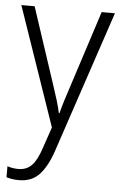

<svg xmlns="http://www.w3.org/2000/svg" viewBox="-55 -637 532 850"><g transform="rotate(5 211.5 -211.5)"><path d="M5 -598H64L175 -262Q189 -220 198 -190.5Q207 -161 212 -136H215Q221 -161 231 -193Q241 -225 253 -261L362 -598H421L210 32Q186 103 152 139Q118 175 62 175Q46 175 32.5 173Q19 171 6 167V118Q17 122 29.5 124Q42 126 55 126Q91 126 114 102.5Q137 79 155 24L187 -70Z"/></g></svg>

Font: Noto Sans Malayalam UI SemiCondensed Light
Style: Regular
Weight: 300
Width: 4
Designer: Jelle Bosma - Monotype Design Team
Foundry: Monotype Imaging Inc.
Version: Version 2.104; ttfautohint (v1.8.4.7-5d5b)